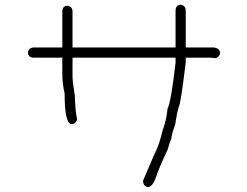

<svg xmlns="http://www.w3.org/2000/svg" viewBox="-20 -647 1040 808"><path d="M742.2 -627Q761.7 -622.1 761.7 -601.6V-447.3H878.9Q906.2 -444.3 906.2 -421.9Q903.3 -409.2 888.7 -402.3L865.2 -404.3H761.7V-384.8Q740.2 -207.5 732.4 -197.3Q724.6 -172.9 716.8 -121.1Q703.1 -85.4 701.2 -64.5Q698.2 -60.1 685.5 -17.6Q647.9 63 636.7 97.7Q621.6 140.6 601.6 140.6Q582 135.7 582 113.3L628.9 3.9Q650.4 -36.6 664.1 -97.7Q679.2 -135.7 685.5 -191.4Q699.2 -213.9 718.8 -382.8V-404.3H285.2V-322.3Q285.2 -307.6 294.9 -244.1Q296.9 -176.3 304.7 -144.5Q298.8 -125 281.2 -125Q252 -125 252 -253.9Q242.2 -294.9 242.2 -339.8V-404.3H123Q97.7 -404.3 97.7 -427.7Q102.5 -447.3 123 -447.3H242.2V-597.7Q242.2 -623 265.6 -623Q285.2 -618.2 285.2 -597.7V-447.3H718.8V-601.6Q718.8 -627 742.2 -627Z"/></svg>

Font: CEF Fonts CJK
Style: Regular
Weight: 400
Designer: PartyBoss (派对大魔王)
Version: Release 2.25